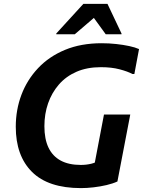

<svg xmlns="http://www.w3.org/2000/svg" viewBox="-20 -954 740 986"><path d="M61 -303Q61 -390 90 -467Q119 -544 175.5 -604Q232 -664 314 -698Q396 -732 502 -732Q540 -732 576.5 -728Q613 -724 643.5 -717.5Q674 -711 694 -702L670 -574H660Q636 -587 594.5 -598Q553 -609 498 -609Q427 -609 373 -585.5Q319 -562 282.5 -520Q246 -478 227 -423.5Q208 -369 208 -306Q208 -240 229 -196Q250 -152 291.5 -129.5Q333 -107 395 -107Q423 -107 448 -113Q473 -119 492 -132L456 -62L514 -366H649L583 -22Q559 -11 527 -3.5Q495 4 460.5 8Q426 12 396 12Q228 12 144.5 -71Q61 -154 61 -303ZM269 -778V-782L408 -934H532L604 -782V-778H523L462 -862L364 -778Z"/></svg>

Font: Kufam SemiBold
Style: Italic
Weight: 600
Italic angle: -11°
Designer: Artur Schmal
Foundry: Original Type
Version: Version 1.301; ttfautohint (v1.8.3)